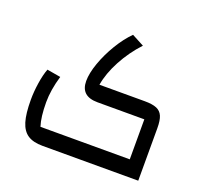

<svg xmlns="http://www.w3.org/2000/svg" viewBox="-121 -858 1087 1006"><g transform="rotate(20 422.0 -354.5)"><path d="M70 -206Q70 -251 77.5 -300.5Q85 -350 98 -384L174 -371Q150 -290 150 -222Q150 -139 166 -90H664V-313H403Q309 -313 309 -398Q309 -441 329.5 -499Q350 -557 384 -613.5Q418 -670 457 -709L525 -673Q469 -613 430.5 -541Q392 -469 381 -403H634Q677 -403 700.5 -393Q724 -383 734 -359.5Q744 -336 744 -293V0H210Q158 0 127.5 -20Q97 -40 83.5 -84.5Q70 -129 70 -206Z"/></g></svg>

Font: Changa
Style: Regular
Weight: 400
Designer: Eduardo Rodriguez Tunni
Foundry: Eduardo Rodriguez Tunni
Version: Version 2.002; ttfautohint (v1.5.10-5e6f)